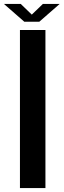

<svg xmlns="http://www.w3.org/2000/svg" viewBox="-58 -952 322 972"><path d="M43 0V-800H172V0ZM-38 -932H47L103 -878L159 -932H244L141 -842H65Z"/></svg>

Font: Big Shoulders Display ExtraBold
Style: Regular
Weight: 800
Designer: Patric King
Foundry: XO Type Co
Version: Version 1.000; ttfautohint (v1.8.2)